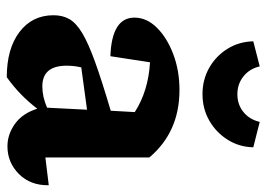

<svg xmlns="http://www.w3.org/2000/svg" viewBox="-130 -646 787 567"><g transform="rotate(90 263.5 -362.5)"><path d="M208 11Q124 11 74.5 -26.5Q25 -64 25 -127Q25 -154 36.5 -174Q48 -194 78 -212Q108 -230 163.5 -250Q219 -270 307 -296L311 -367Q249 -407 164 -412L146 -295Q32 -299 32 -366Q32 -402 61.5 -432Q91 -462 139.5 -480.5Q188 -499 246 -499Q370 -499 445 -410V-103L527 -113Q528 -59 494 -25Q460 9 412 9Q377 9 346 -13Q315 -35 301 -79Q281 -53 258.5 -31Q236 -9 208 11ZM174 -166Q174 -94 235 -94Q266 -94 298 -108L304 -226L179 -209Q174 -188 174 -166ZM258 -567Q215 -567 180 -587Q145 -607 124 -641Q103 -675 102 -717L176 -736Q183 -706 205.5 -688Q228 -670 258 -670Q289 -670 311 -688Q333 -706 340 -736L415 -717Q414 -675 392.5 -641Q371 -607 336 -587Q301 -567 258 -567Z"/></g></svg>

Font: Piazzolla
Style: Bold
Weight: 700
Designer: Juan Pablo del Peral
Foundry: Huerta Tipografica
Version: Version 1.330